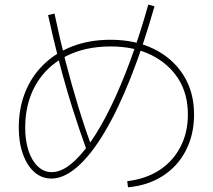

<svg xmlns="http://www.w3.org/2000/svg" viewBox="-20 -823 920 830"><path d="M530 -40Q608.9 -48.9 667.8 -86.7Q726.7 -124.4 759.4 -186.7Q792.2 -248.9 792.2 -327.8Q792.2 -417.8 750.6 -482.8Q708.9 -547.8 634.4 -585Q560 -622.2 457.8 -622.2Q346.7 -622.2 263.3 -578.9Q180 -535.6 134.4 -456.1Q88.9 -376.7 88.9 -271.1Q88.9 -214.4 103.3 -171.1Q117.8 -127.8 143.9 -103.3Q170 -78.9 203.3 -78.9Q243.3 -78.9 285.6 -112.8Q327.8 -146.7 371.7 -209.4Q415.6 -272.2 458.9 -361.1Q502.2 -450 543.3 -561.1Q584.4 -672.2 621.1 -803.3L647.8 -795.6Q600 -626.7 545.6 -488.9Q491.1 -351.1 432.8 -252.8Q374.4 -154.4 315.6 -102.8Q256.7 -51.1 202.2 -51.1Q161.1 -51.1 129.4 -78.3Q97.8 -105.6 79.4 -156.1Q61.1 -206.7 61.1 -271.1Q61.1 -355.6 89.4 -425.6Q117.8 -495.6 170.6 -546.1Q223.3 -596.7 296.1 -623.9Q368.9 -651.1 457.8 -651.1Q565.6 -651.1 646.7 -610.6Q727.8 -570 773.3 -497.8Q818.9 -425.6 818.9 -327.8Q818.9 -241.1 783.3 -172.2Q747.8 -103.3 683.3 -62.2Q618.9 -21.1 533.3 -13.3ZM355.6 -171.1Q323.3 -260 293.3 -355Q263.3 -450 237.2 -550.6Q211.1 -651.1 187.8 -757.8L215.6 -764.4Q237.8 -657.8 263.3 -558.3Q288.9 -458.9 317.8 -363.9Q346.7 -268.9 378.9 -182.2Z"/></svg>

Font: Paperlogy 1 Thin
Style: Regular
Weight: 250
Designer: redesigned by Lee Juim, glyphs from Gmarket Sans & Montserrat
Foundry: PT&
Version: Version 1.001